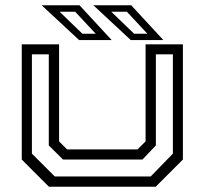

<svg xmlns="http://www.w3.org/2000/svg" viewBox="-20 -708 776 728"><path d="M165.5 0 62.5 -103V-540H204V-172L234.5 -141.5H501.5L532 -172V-540H673.5V-103L570.5 0ZM187.5 -39H551.5L635.5 -125.5V-502H571V-156.5L520 -103H219L165 -156.5V-502H101V-125.5ZM599.5 -556H476L334 -688H477.5ZM539 -580 461 -663.5H402L488.5 -580ZM403.5 -556H280L138 -688H281.5ZM343 -580 265 -663.5H206L292.5 -580Z"/></svg>

Font: Tourney Expanded
Style: Regular
Weight: 400
Width: 7
Designer: Tyler Finck
Foundry: Etcetera Type Co
Version: Version 1.010; ttfautohint (v1.8.3)